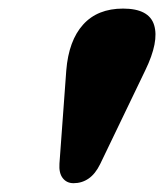

<svg xmlns="http://www.w3.org/2000/svg" viewBox="-20 -806 373 436"><path d="M147 -390Q131.5 -390 122.5 -401.5Q113.5 -413 115 -434.5L130.5 -646Q136 -714 168.8 -750.2Q201.5 -786.5 259.5 -786.5Q318.5 -786.5 330 -749Q341.5 -711.5 310 -646.5L207.5 -433.5Q196.5 -411 181.2 -400.5Q166 -390 147 -390Z"/></svg>

Font: Fraunces Wonky
Style: Italic
Weight: 900
Italic angle: -16°
Version: Version 1.000;[b76b70a41]